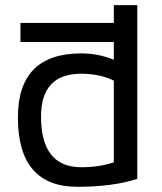

<svg xmlns="http://www.w3.org/2000/svg" viewBox="-20 -718 621 738"><path d="M417.5 -408.2Q362.8 -434.6 292.5 -434.6Q137.7 -434.6 137.7 -270Q137.7 -75.2 292.5 -75.2Q362.8 -75.2 417.5 -94.2ZM507.8 -30.8Q414.6 0 277.8 0Q48.8 0 48.8 -266.6Q48.8 -512.7 292 -512.7Q358.4 -512.7 417.5 -488.3V-556.6H58.6V-629.9H417.5V-698.2H507.8Z"/></svg>

Font: Voltera
Style: Regular
Weight: 400
Designer: Bernd Montag
Version: Version 1.301